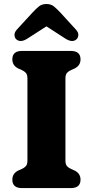

<svg xmlns="http://www.w3.org/2000/svg" viewBox="-20 -960 474 980"><path d="M314 -140.5Q314 -121 322 -112Q330 -103 343 -97.5L361 -89.5Q391 -74.5 391 -43Q391 0 341.5 0H92Q43 0 43 -43Q43 -74.5 73 -89.5L91 -97.5Q104 -103 112 -112Q120 -121 120 -140.5V-559.5Q120 -579 112 -588Q104 -597 91 -602.5L73 -610.5Q43 -625.5 43 -657Q43 -700 92 -700H341.5Q391 -700 391 -657Q391 -625.5 361 -610.5L343 -602.5Q330 -597 322 -588Q314 -579 314 -559.5ZM119 -762.5Q84 -740.5 63 -759.5Q55 -766.5 54 -780.5Q53 -794.5 66.5 -809.5L146 -896Q164 -915.5 179 -927.5Q194 -939.5 217 -939.5Q240 -939.5 254.8 -927.5Q269.5 -915.5 288 -896L367 -809.5Q381 -794.5 379.8 -780.5Q378.5 -766.5 370.5 -759.5Q350 -740.5 314.5 -762.5L217 -825.5Z"/></svg>

Font: Fraunces 9pt SuperSoft
Style: Bold
Weight: 700
Version: Version 1.000;[b76b70a41]